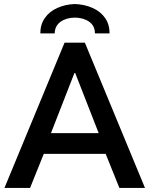

<svg xmlns="http://www.w3.org/2000/svg" viewBox="-20 -931 741 951"><path d="M299.8 -719.7H400.4L698.2 0H571.3L503.4 -168.9H196.8L128.9 0H2ZM522.5 -765.6H450.2Q450.2 -803.2 421.9 -823.2Q393.6 -843.3 350.6 -843.8Q308.1 -843.3 279.8 -823Q251.5 -802.7 251 -765.6H179.7Q179.7 -810.1 202.4 -842.3Q225.1 -874.5 264.2 -891.8Q303.2 -909.2 350.6 -911.1Q398.9 -909.2 438.2 -891.8Q477.5 -874.5 500.2 -842.3Q522.9 -810.1 522.5 -765.6ZM468.8 -271.5 352.5 -569.3H348.6L232.4 -271.5Z"/></svg>

Font: Reddit Sans Strawberry SemiBold
Style: Regular
Weight: 600
Designer: Stephen Hutchings
Foundry: Reddit
Version: Version 1.013